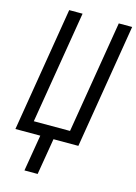

<svg xmlns="http://www.w3.org/2000/svg" viewBox="-139 -808 779 1096"><g transform="rotate(15 250.5 -260.0)"><path d="M119 215 155 0H8L129 -735H208L98 -70H312L422 -735H501L380 0H233L197 215Z"/></g></svg>

Font: Iosevka Term Oblique
Style: Regular
Weight: 400
Italic angle: -9°
Monospace: yes
Designer: Belleve Invis
Foundry: Belleve Invis
Version: Version 31.4.0